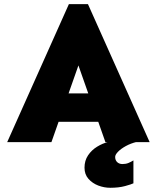

<svg xmlns="http://www.w3.org/2000/svg" viewBox="-20 -684 755 924"><path d="M14.6 0 311.5 -664.1H403.3L700.2 0H487.3L357.4 -369.1L227.5 0ZM162.1 -97.7V-234.4H534.2V-97.7ZM510.7 219.7Q481.4 219.7 453.1 209Q424.8 198.2 405.8 176.8Q386.7 155.3 386.7 123Q386.7 88.9 403.8 63.5Q420.9 38.1 447.3 22Q473.6 5.9 501 -1H637.7Q609.4 5.9 585.4 19Q561.5 32.2 547.9 46.4Q534.2 60.5 534.2 71.3Q534.2 86.9 543.9 96.2Q553.7 105.5 569.3 105.5Q585.9 105.5 598.6 100.1Q611.3 94.7 622.1 87.9V198.2Q612.3 203.1 582 211.4Q551.8 219.7 510.7 219.7Z"/></svg>

Font: Sen ExtraBold
Style: Regular
Weight: 800
Version: Version 2.000;gftools[0.9.31]